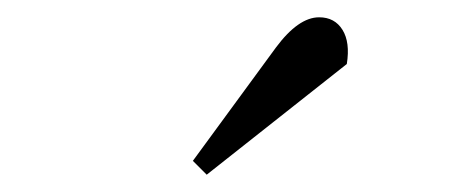

<svg xmlns="http://www.w3.org/2000/svg" viewBox="-20 -784 541 222"><path d="M299 -729Q325 -764 349 -764Q367 -764 376 -749.5Q385 -735 381 -710L219 -582L203 -598Z"/></svg>

Font: Literata 36pt Light
Style: Italic
Weight: 300
Italic angle: -2°
Designer: Latin by Veronika Burian and Jose Scaglione. Greek by Irene Vlachou. Cyrillic by Vera Evstafieva
Foundry: TypeTogether
Version: Version 3.002